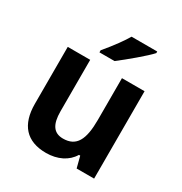

<svg xmlns="http://www.w3.org/2000/svg" viewBox="-179 -896 982 1037"><g transform="rotate(30 311.5 -377.5)"><path d="M234 -605H328C377 -642 473 -722 502 -755V-765H342C323 -732 284 -677 234 -618ZM255 10C326 10 385 -19 415 -70H423L441 0H550V-545H409V-285C409 -162 379 -103 296 -103C237 -103 211 -143 211 -224V-545H71V-190C71 -60 133 10 255 10Z"/></g></svg>

Font: Kathrein 75 Bold
Style: Regular
Weight: 700
Designer: Lazydogs Typefoundry, based on Open Sans by Ascender Corporation
Foundry: Lazydogs Typefoundry
Version: Version 1.003;PS 001.003;hotconv 1.0.88;makeotf.lib2.5.64775